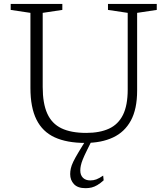

<svg xmlns="http://www.w3.org/2000/svg" viewBox="-20 -718 854 978"><path d="M630.5 -262V-652.5L530 -667.5V-698H778.5V-667.5L678.5 -652.5V-256.5Q678.5 -163 646.8 -104.2Q615 -45.5 555.8 -17.8Q496.5 10 414 10Q320.5 10 258.5 -18.5Q196.5 -47 165.8 -108.8Q135 -170.5 135 -269.5V-652.5L34.5 -667.5V-698H297.5V-667.5L197.5 -652.5V-275Q197.5 -191 220.8 -139.5Q244 -88 293 -64.5Q342 -41 419 -41Q488.5 -41 535.5 -62.8Q582.5 -84.5 606.5 -133Q630.5 -181.5 630.5 -262ZM423.5 46.5Q409.5 74.5 402 93.2Q394.5 112 391.8 125.2Q389 138.5 389 150.5Q389 174 402.5 187.5Q416 201 440 201Q456 201 470.5 195.8Q485 190.5 505.5 176.5L508 200.5Q490.5 216 475.8 224.8Q461 233.5 446.8 237Q432.5 240.5 415.5 240.5Q376 240.5 356.8 220Q337.5 199.5 337.5 169Q337.5 154.5 340.8 139.8Q344 125 353.5 105.2Q363 85.5 380.5 56.5L421 -10H451.5Z"/></svg>

Font: Newsreader 9pt Light
Style: Regular
Weight: 300
Designer: Hugues Gentile
Foundry: Production Type
Version: Version 1.003